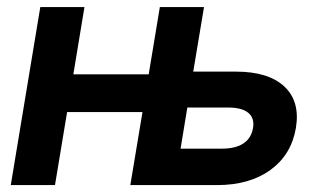

<svg xmlns="http://www.w3.org/2000/svg" viewBox="-20 -536 922 556"><path d="M11.2 0 96.7 -515.6H224.6L192.4 -320.8H410.6L442.9 -515.6H570.8L539.6 -328.6H663.1Q757.3 -328.6 803.5 -285.4Q849.6 -242.2 836.9 -165.5Q823.7 -87.9 763.2 -43.9Q702.6 0 608.4 0H357.4L392.6 -211.4H174.3L139.2 0ZM502.9 -105.5H621.6Q702.6 -105.5 712.9 -166Q717.3 -194.3 698.7 -209.5Q680.2 -224.6 641.1 -224.6H522.5Z"/></svg>

Font: Inter Display Semi Bold
Style: Italic
Weight: 600
Italic angle: -9.39999°
Designer: Rasmus Andersson
Foundry: rsms
Version: Version 4.000;git-4fc901f